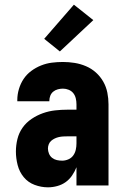

<svg xmlns="http://www.w3.org/2000/svg" viewBox="-20 -793 540 821"><path d="M185 8Q156 8 128 -2.5Q100 -13 81.5 -35.5Q63 -58 55.5 -87Q48 -116 48 -145Q48 -172 54.5 -198.5Q61 -225 76.5 -247Q92 -269 115 -284.5Q138 -300 163.5 -309Q189 -318 215.5 -321Q242 -324 269 -324H307V-347Q307 -360 304 -372.5Q301 -385 293.5 -394.5Q286 -404 274 -409Q262 -414 249 -414Q238 -414 227 -411Q216 -408 207.5 -401Q199 -394 195 -383.5Q191 -373 191 -362V-360H54V-366Q54 -389 61 -412.5Q68 -436 81 -455.5Q94 -475 113.5 -489.5Q133 -504 155.5 -513Q178 -522 201.5 -525Q225 -528 249 -528Q274 -528 299 -524Q324 -520 347.5 -510Q371 -500 390 -483Q409 -466 421.5 -444Q434 -422 439 -397Q444 -372 444 -347V0H307V-78Q300 -60 288.5 -43Q277 -26 261 -14.5Q245 -3 225 2.5Q205 8 185 8ZM246 -106Q259 -106 272 -111.5Q285 -117 293 -128Q301 -139 304 -152.5Q307 -166 307 -180V-210H269Q260 -210 250.5 -209.5Q241 -209 232 -207Q223 -205 214.5 -201Q206 -197 199 -191Q192 -185 188.5 -176Q185 -167 185 -158Q185 -147 189.5 -136Q194 -125 203 -118Q212 -111 223 -108.5Q234 -106 246 -106ZM236 -573 169 -627 296 -773 379 -707Z"/></svg>

Font: Iosevka Term Curly Heavy
Style: Regular
Weight: 900
Designer: Belleve Invis
Foundry: Belleve Invis
Version: Version 32.3.0